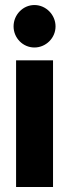

<svg xmlns="http://www.w3.org/2000/svg" viewBox="-20 -734 277 764"><path d="M34 -629C34 -583 71 -545 117 -545C162 -545 201 -582 201 -629C201 -675 163 -714 117 -714C71 -714 34 -675 34 -629ZM191 10V-494H44V10Z"/></svg>

Font: Bluebird
Style: SfBd
Weight: 700
Designer: Jasper
Foundry: Cannot Into Space Fonts
Version: Version 0.98